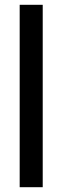

<svg xmlns="http://www.w3.org/2000/svg" viewBox="-20 -780 260 800"><path d="M158 0V-760H62V0Z"/></svg>

Font: Noto Sans Lao ExtraCondensed Medium
Style: Regular
Weight: 500
Width: 2
Designer: Monotype Design Team
Foundry: Monotype Imaging Inc.
Version: Version 2.003